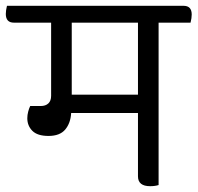

<svg xmlns="http://www.w3.org/2000/svg" viewBox="-48 -630 680 661"><path d="M498 -552V7Q492 9 484.5 10Q477 11 469 11Q427 11 427 -23V-241H197Q195 -206 176.5 -184Q158 -162 119 -162Q81 -162 63.5 -179.5Q46 -197 46 -223Q46 -234 49 -245.5Q52 -257 56 -265H92Q109 -265 118.5 -274Q128 -283 128 -300V-552H0Q-28 -552 -28 -582Q-28 -588 -27 -595Q-26 -602 -24 -610H584Q612 -610 612 -580Q612 -574 611 -567Q610 -560 608 -552ZM199 -304H427V-552H199Z"/></svg>

Font: Baloo 2
Style: Regular
Weight: 400
Designer: Sarang Kulkarni and Ek Type
Foundry: Ek Type
Version: Version 1.640;hotconv 1.0.111;makeotfexe 2.5.65597; ttfautoh